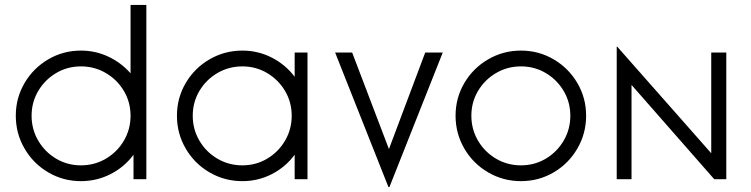

<svg xmlns="http://www.w3.org/2000/svg" viewBox="-20 -726 3043 778"><path d="M44 -257Q44 -329 79.5 -389.5Q115 -450 175.5 -485.5Q236 -521 308 -521Q367 -521 419 -496.5Q471 -472 509 -429V-706H573V0H521V-99Q484 -49 428 -20.5Q372 8 308 8Q236 8 175.5 -27.5Q115 -63 79.5 -124Q44 -185 44 -257ZM509 -257Q509 -312 482 -357.5Q455 -403 409 -430Q363 -457 308 -457Q253 -457 207.5 -430Q162 -403 135 -357.5Q108 -312 108 -257Q108 -202 135 -156Q162 -110 207.5 -83Q253 -56 308 -56Q363 -56 409 -83Q455 -110 482 -156Q509 -202 509 -257Z M697 -257Q697 -329 732.5 -389.5Q768 -450 829 -485.5Q890 -521 962 -521Q1026 -521 1081.5 -492.5Q1137 -464 1174 -415V-513H1226V0H1174V-99Q1137 -49 1081.5 -20.5Q1026 8 962 8Q890 8 829 -27.5Q768 -63 732.5 -124Q697 -185 697 -257ZM1162 -257Q1162 -312 1135 -357.5Q1108 -403 1062.5 -430Q1017 -457 962 -457Q907 -457 861 -430Q815 -403 788 -357.5Q761 -312 761 -257Q761 -202 788 -156Q815 -110 861 -83Q907 -56 962 -56Q1017 -56 1062.5 -83Q1108 -110 1135 -156Q1162 -202 1162 -257Z M1338 -513H1407L1556 -122L1703 -513H1774L1558 32H1554Z M1826 -257Q1826 -329 1861.5 -389.5Q1897 -450 1958 -485.5Q2019 -521 2091 -521Q2163 -521 2223.5 -485.5Q2284 -450 2319.5 -389.5Q2355 -329 2355 -257Q2355 -185 2319.5 -124Q2284 -63 2223.5 -27.5Q2163 8 2091 8Q2019 8 1958 -27.5Q1897 -63 1861.5 -124Q1826 -185 1826 -257ZM2291 -257Q2291 -312 2264 -357.5Q2237 -403 2191.5 -430Q2146 -457 2091 -457Q2036 -457 1990 -430Q1944 -403 1917 -357.5Q1890 -312 1890 -257Q1890 -202 1917 -156Q1944 -110 1990 -83Q2036 -56 2091 -56Q2146 -56 2191.5 -83Q2237 -110 2264 -156Q2291 -202 2291 -257Z M2479 -537H2481L2862 -105V-513H2923V0H2874L2539 -382V0H2479Z"/></svg>

Font: Lineal Light
Style: Regular
Weight: 300
Designer: Created by Frank Adebiaye with contributions from Anton Moglia & Ariel Martín Pérez
Created by Frank ADEBIAYE with FontF
Foundry: Velvetyne Type Foundry
Version: Version 2.000